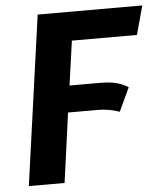

<svg xmlns="http://www.w3.org/2000/svg" viewBox="-51 -737 661 781"><g transform="rotate(-5 279.5 -346.0)"><path d="M526.9 -574.2H261.2L235.8 -393.1H363.8Q433.1 -393.1 475.1 -365.2L430.2 -269Q387.2 -284.2 341.8 -284.2H220.2L181.2 0H35.2L131.8 -691.9H559.1Z"/></g></svg>

Font: FiraGO SemiBold
Style: Italic
Weight: 600
Italic angle: -8°
Designer: bBox Type GmbH
Foundry: bBox Type GmbH
Version: Version 1.001;PS 001.001;hotconv 1.0.88;makeotf.lib2.5.64775